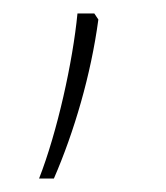

<svg xmlns="http://www.w3.org/2000/svg" viewBox="-20 -136 246 285"><path d="M120 -116H95C88 -44 65 60 38 129H60C90 60 115 -25 126 -107Z"/></svg>

Font: Noto Sans Malayalam ExtraCondensed Thin
Style: Regular
Weight: 100
Width: 2
Designer: Jelle Bosma - Monotype Design Team
Foundry: Monotype Imaging Inc.
Version: Version 2.104